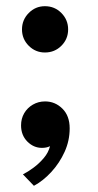

<svg xmlns="http://www.w3.org/2000/svg" viewBox="-20 -467 315 620"><path d="M125 -297.5Q94.5 -297.5 72.8 -319.2Q51 -341 51 -372Q51 -403 72.8 -425Q94.5 -447 125 -447Q156.5 -447 178.2 -425Q200 -403 200 -372Q200 -341 178.2 -319.2Q156.5 -297.5 125 -297.5ZM125.5 -139.5Q158 -139.5 181.5 -116.2Q205 -93 205 -52.5Q205 -13 188.8 23Q172.5 59 146.2 87.8Q120 116.5 89.5 133L54 96Q70 88 88.2 74.5Q106.5 61 121.5 43.2Q136.5 25.5 141.5 5Q131 10.5 115.5 10.5Q88.5 10.5 68.2 -10Q48 -30.5 48 -62Q48 -84 58.2 -101.5Q68.5 -119 86.2 -129.2Q104 -139.5 125.5 -139.5Z"/></svg>

Font: League Spartan Medium
Style: Regular
Weight: 500
Foundry: The League of Moveable Type
Version: Version 2.002